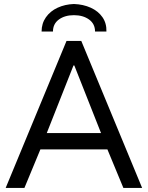

<svg xmlns="http://www.w3.org/2000/svg" viewBox="-20 -920 724 940"><path d="M305.7 -719.7H377.9L675.8 0H584L505.9 -188.5H177.7L99.6 0H7.8ZM501 -765.6H445.3Q445.3 -803.2 416 -824.5Q386.7 -845.7 341.8 -845.7Q297.4 -845.7 268.3 -824.5Q239.3 -803.2 239.3 -765.6H183.6Q183.6 -805.2 204.8 -835.4Q226.1 -865.7 262.2 -882.3Q298.3 -898.9 341.8 -900.4Q387.2 -898.9 424.1 -882.3Q460.9 -865.7 481.7 -835.7Q502.4 -805.7 501 -765.6ZM474.6 -268.6 343.8 -599.6H339.8L209 -268.6Z"/></svg>

Font: Reddit Sans Strawberry
Style: Regular
Weight: 400
Designer: Stephen Hutchings
Foundry: Reddit
Version: Version 1.013